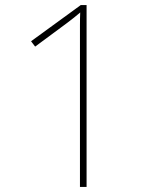

<svg xmlns="http://www.w3.org/2000/svg" viewBox="-20 -734 610 754"><path d="M320 0H294V-563Q294 -606 294 -635.5Q294 -665 295 -685Q283 -675 271.5 -665.5Q260 -656 241 -642L118 -551L102 -572L297 -714H320Z"/></svg>

Font: Noto Sans Gujarati Thin
Style: Regular
Weight: 100
Designer: Jelle Bosma - Monotype Design Team, Universal Thirst
Foundry: Monotype Imaging Inc.
Version: Version 2.106; ttfautohint (v1.8.4.7-5d5b)